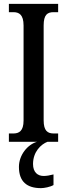

<svg xmlns="http://www.w3.org/2000/svg" viewBox="-20 -734 346 994"><path d="M26 0H172C123 14 78 68 78 130C78 206 119 240 192 240C209 240 240 234 257 224V169C238 174 221 177 206 177C175 177 151 158 151 115C151 52 192 13 226 0H281V-43H258C227 -43 206 -56 206 -111V-602C206 -659 226 -671 258 -671H281V-714H26V-671H49C78 -671 102 -659 102 -602V-110C102 -55 78 -43 49 -43H26Z"/></svg>

Font: Noto Serif Khmer ExtraCondensed Medium
Style: Regular
Weight: 500
Width: 2
Designer: Danh Hong and the Monotype Design Team
Foundry: Monotype Imaging Inc.
Version: Version 2.004